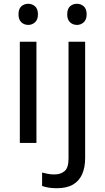

<svg xmlns="http://www.w3.org/2000/svg" viewBox="-20 -757 556 1017"><path d="M173 -536V0H85V-536ZM130 -737Q150 -737 165.5 -723.5Q181 -710 181 -681Q181 -653 165.5 -639Q150 -625 130 -625Q108 -625 93 -639Q78 -653 78 -681Q78 -710 93 -723.5Q108 -737 130 -737ZM280 240Q255 240 236 236.5Q217 233 203 228V157Q218 161 234 164Q250 167 269 167Q301 167 322 149.5Q343 132 343 83V-536H431V80Q431 130 415 166Q399 202 366 221Q333 240 280 240ZM336 -681Q336 -710 351 -723.5Q366 -737 388 -737Q408 -737 423.5 -723.5Q439 -710 439 -681Q439 -653 423.5 -639Q408 -625 388 -625Q366 -625 351 -639Q336 -653 336 -681Z"/></svg>

Font: Noto Sans Javanese
Style: Regular
Weight: 400
Designer: Monotype Design Team
Foundry: Monotype Imaging Inc.
Version: Version 2.004